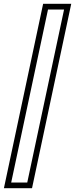

<svg xmlns="http://www.w3.org/2000/svg" viewBox="-42 -770 392 1004"><path d="M-21.5 214 183.5 -750H330.5L125.5 214ZM16.5 184.5H100.5L293 -720H209Z"/></svg>

Font: Tourney Expanded Light
Style: Italic
Weight: 300
Width: 7
Italic angle: -12°
Designer: Tyler Finck
Foundry: Etcetera Type Co
Version: Version 1.010; ttfautohint (v1.8.3)